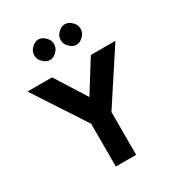

<svg xmlns="http://www.w3.org/2000/svg" viewBox="-250 -1272 1340 1441"><g transform="rotate(-30 419.5 -551.5)"><path d="M328 -364V6L329 7H503L504 6V-364L797 -812H586L582 -809L417 -544L250 -809L247 -812H35ZM467 -1078C452 -1063 444 -1045 444 -1021C444 -997 452 -979 467 -964L474 -957C489 -942 508 -932 530 -932C552 -932 571 -942 586 -957L593 -964C608 -979 616 -997 616 -1021C616 -1045 608 -1063 593 -1078L586 -1085C571 -1100 552 -1110 530 -1110C508 -1110 489 -1100 474 -1085ZM238 -1078C223 -1063 215 -1045 215 -1021C215 -997 223 -979 238 -964L245 -957C260 -942 279 -932 301 -932C323 -932 341 -942 356 -957L363 -964C378 -979 386 -997 386 -1021C386 -1045 378 -1063 363 -1078L356 -1085C341 -1100 323 -1110 301 -1110C279 -1110 260 -1100 245 -1085Z"/></g></svg>

Font: Hussar Woodtype
Style: SeBd
Weight: 900
Foundry: Cannot Into Space Fonts
Version: Version 1.07